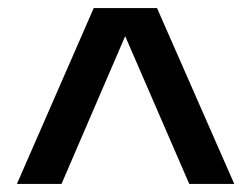

<svg xmlns="http://www.w3.org/2000/svg" viewBox="-20 -708 624 477"><path d="M22 -251 212.9 -688H370.1L562 -251H450.2L291 -618.2L132.8 -251Z"/></svg>

Font: Arimo
Style: Bold
Weight: 700
Designer: Steve Matteson
Foundry: Monotype Imaging Inc.
Version: Version 1.33